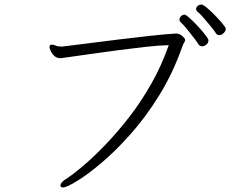

<svg xmlns="http://www.w3.org/2000/svg" viewBox="-20 -803 1040 842"><path d="M970 -677Q970 -682 956.5 -698.5Q943 -715 924 -734.5Q905 -754 888 -768.5Q871 -783 863 -783Q854 -783 847 -777Q840 -771 840 -763Q840 -757 846 -752Q857 -743 873.5 -724Q890 -705 905.5 -686Q921 -667 927 -657Q932 -649 941 -649Q952 -649 961 -658Q970 -667 970 -677ZM894 -625Q894 -627 893.5 -629Q893 -631 892 -633Q889 -639 875.5 -656Q862 -673 844 -692Q826 -711 810.5 -725Q795 -739 789 -739Q781 -739 774 -732Q767 -725 767 -717Q767 -710 773 -705Q783 -696 799 -676.5Q815 -657 830 -637.5Q845 -618 850 -609Q856 -600 866 -600Q876 -600 885 -607.5Q894 -615 894 -625ZM255 -599H247Q233 -599 224.5 -603Q216 -607 208 -607H205Q197 -606 197 -597Q197 -591 202.5 -579Q208 -567 218.5 -557.5Q229 -548 243 -548Q246 -548 249 -548Q252 -548 256 -549Q306 -556 368.5 -565Q431 -574 495.5 -582.5Q560 -591 618.5 -597.5Q677 -604 720 -605Q689 -516 644 -436.5Q599 -357 546.5 -289.5Q494 -222 441.5 -167.5Q389 -113 343.5 -74.5Q298 -36 266 -16Q245 -1 245 10Q245 19 257 19Q271 19 316 -8Q361 -35 422.5 -86.5Q484 -138 551.5 -213.5Q619 -289 679.5 -387Q740 -485 781 -603Q784 -611 788 -617Q792 -623 792 -628Q792 -634 779.5 -645Q767 -656 751 -656Q703 -653 639.5 -646Q576 -639 506 -630.5Q436 -622 371 -613.5Q306 -605 255 -599Z"/></svg>

Font: Klee One
Style: Regular
Weight: 400
Designer: Fontworks Inc.
Foundry: Fontworks Inc.
Version: Version 1.100